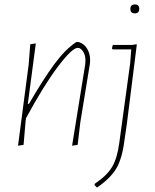

<svg xmlns="http://www.w3.org/2000/svg" viewBox="-20 -651 697 863"><path d="M566 -611Q566 -631 586 -631Q606 -631 606 -611Q606 -591 586 -591Q566 -591 566 -611ZM61 4 109 -362 116 -452 141 -456 105 -184H110Q175 -296 224.5 -363Q274 -430 323 -462H334Q358 -455 372 -431.5Q386 -408 385 -377L384 -364L341 -101L329 0L304 4L363 -361L364 -376Q365 -401 354 -418.5Q343 -436 330 -436Q304 -436 240 -351Q176 -266 97 -120L95 -106L86 0ZM593 -452 595 -451 550 -93 539 -18Q529 62 502.5 106.5Q476 151 416 192L405 181L406 175Q461 138 484 99Q507 60 516 -8L565 -366L570 -429H487L483 -433L487 -449H574Z"/></svg>

Font: Alegreya Sans Thin
Style: Italic
Weight: 100
Italic angle: -7°
Designer: Juan Pablo del Peral
Foundry: Huerta Tipografica
Version: Version 2.007